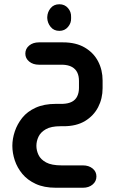

<svg xmlns="http://www.w3.org/2000/svg" viewBox="-20 -593 548 902"><path d="M259 -448Q233 -448 218 -466.5Q203 -485 202 -508V-513Q203 -537 218 -555Q233 -573 259 -573Q284 -573 299.5 -555Q315 -537 314 -513V-507Q315 -485 299.5 -466.5Q284 -448 259 -448ZM270 184H370Q397 184 415 198.5Q433 213 433 236Q433 259 415 274Q397 289 370 289H242Q187 289 148 271Q109 253 85 224Q61 195 49.5 160.5Q38 126 38 92Q38 59 49.5 24.5Q61 -10 84.5 -39.5Q108 -69 147.5 -87Q187 -105 242 -105H274Q301 -106 318 -115Q335 -124 343 -141Q351 -158 351 -180V-213Q351 -236 343 -252.5Q335 -269 318 -278.5Q301 -288 274 -289H163Q135 -289 117 -304Q99 -319 99 -341Q99 -364 117 -379Q135 -394 163 -394H276Q337 -394 378.5 -369.5Q420 -345 441 -304.5Q462 -264 462 -215V-179Q462 -130 441 -89.5Q420 -49 379.5 -24.5Q339 0 279 0H264Q220 0 195.5 14Q171 28 161 49Q151 70 151 92Q151 114 161 135Q171 156 196.5 170Q222 184 270 184Z"/></svg>

Font: Beiruti
Style: Bold
Weight: 700
Designer: Arlette Boutros
Foundry: Boutros
Version: Version 1.41